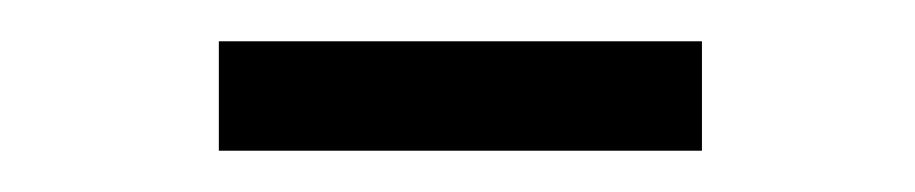

<svg xmlns="http://www.w3.org/2000/svg" viewBox="-20 -649 443 93"><path d="M86 -576V-629H320V-576Z"/></svg>

Font: Maven Pro VF Beta
Style: Regular
Weight: 400
Designer: Joe Prince
Foundry: Joe Prince
Version: Version 2.002